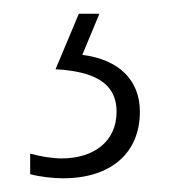

<svg xmlns="http://www.w3.org/2000/svg" viewBox="-20 -20 260 280"><path d="M184 143C184 98 155 67 100 60L125 0H95L61 81C114 84 150 99 150 143C150 187 116 211 70 211C56 211 38 208 24 204V234C39 238 58 240 72 240C142 240 184 203 184 143Z"/></svg>

Font: Noto Sans Thai Looped ExtraCondensed ExtraLight
Style: Regular
Weight: 200
Width: 2
Designer: Sasikarn Vongin, Ben Mitchell
Foundry: The Fontpad Ltd
Version: Version 1.001